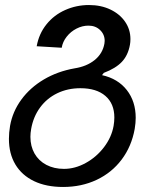

<svg xmlns="http://www.w3.org/2000/svg" viewBox="-20 -572 640 764"><path d="M15.5 -19.5Q15.5 -44 20 -71Q30 -128 65 -175.8Q100 -223.5 154.5 -255.8Q209 -288 276.5 -300Q325 -307.5 356.8 -333.2Q388.5 -359 395.5 -398.5Q396.5 -405.5 396.5 -409.5Q396.5 -435 378.2 -452.5Q360 -470 332 -470Q307.5 -470 284.5 -458.2Q261.5 -446.5 245.5 -426.2Q229.5 -406 225.5 -382L126 -388Q135 -438 165 -475.2Q195 -512.5 239.5 -532.2Q284 -552 334 -552Q382 -552 419.5 -534Q457 -516 478 -485.2Q499 -454.5 499 -416.5Q499 -404 497 -393.5Q489.5 -352 465 -326Q440.5 -300 393 -282L386 -273Q449 -259 484.5 -213.8Q520 -168.5 520 -103Q520 -83 516 -59Q503.5 10.5 464.2 62.8Q425 115 364.8 143.5Q304.5 172 231 172Q164 172 115.5 148.8Q67 125.5 41.2 82.5Q15.5 39.5 15.5 -19.5ZM432 -71Q435 -88.5 435 -104.5Q435 -159.5 399.5 -190.2Q364 -221 300 -221Q249.5 -221 208 -201Q166.5 -181 139.5 -144.2Q112.5 -107.5 104 -59Q101 -42.5 101 -27.5Q101 10 117.5 39Q134 68 164.5 84Q195 100 234.5 100Q278.5 100 321.2 76.5Q364 53 394 13.5Q424 -26 432 -71Z"/></svg>

Font: JuliaMono
Style: Italic
Weight: 400
Italic angle: -9°
Monospace: yes
Designer: cormullion
Foundry: corm
Version: Version 0.057; ttfautohint (v1.8.4)